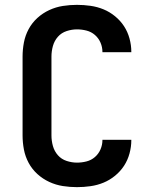

<svg xmlns="http://www.w3.org/2000/svg" viewBox="-20 -763 640 791"><path d="M297 8Q268 8 239 3.5Q210 -1 183 -13.5Q156 -26 134 -46Q112 -66 98 -92Q84 -118 78.5 -147Q73 -176 73 -205V-530Q73 -559 78.5 -588Q84 -617 98 -643Q112 -669 134 -689Q156 -709 183 -721.5Q210 -734 239 -738.5Q268 -743 297 -743Q325 -743 353 -739Q381 -735 406.5 -724.5Q432 -714 454 -696Q476 -678 491 -655Q506 -632 513.5 -604.5Q521 -577 521 -550Q521 -549 521 -549Q521 -549 521 -548H402Q402 -549 402 -549Q402 -549 402 -549Q402 -569 394 -587.5Q386 -606 371 -619Q356 -632 336.5 -637Q317 -642 297 -642Q276 -642 254.5 -635Q233 -628 218.5 -611.5Q204 -595 198 -573.5Q192 -552 192 -530V-205Q192 -183 198 -161.5Q204 -140 218.5 -123.5Q233 -107 254.5 -100Q276 -93 297 -93Q317 -93 336.5 -98Q356 -103 371 -116Q386 -129 394 -147.5Q402 -166 402 -186Q402 -186 402 -186Q402 -186 402 -187H521Q521 -186 521 -186Q521 -186 521 -185Q521 -158 513.5 -130.5Q506 -103 491 -80Q476 -57 454 -39Q432 -21 406.5 -10.5Q381 0 353 4Q325 8 297 8Z"/></svg>

Font: Iosevka Custom Extended
Style: Bold
Weight: 700
Width: 7
Monospace: yes
Designer: Belleve Invis
Foundry: Belleve Invis
Version: Version 11.2.4; ttfautohint (v1.8.4)